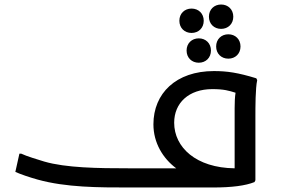

<svg xmlns="http://www.w3.org/2000/svg" viewBox="-20 -831 1248 851"><path d="M960 -703C991 -703 1014 -725 1014 -757C1014 -789 991 -811 960 -811C929 -811 906 -789 906 -757C906 -725 929 -703 960 -703ZM829 -685C860 -685 883 -707 883 -739C883 -771 860 -793 829 -793C798 -793 775 -771 775 -739C775 -707 798 -685 829 -685ZM938 -625C938 -593 961 -571 992 -571C1023 -571 1046 -593 1046 -625C1046 -657 1023 -679 992 -679C961 -679 938 -657 938 -625ZM807 -607C807 -575 830 -553 861 -553C892 -553 915 -575 915 -607C915 -639 892 -661 861 -661C830 -661 807 -639 807 -607ZM1116 -484C1034 -509 987 -516 928 -516C760 -516 660 -417 660 -280C660 -198 702 -129 761 -85H552C414 -85 272 -87 176 -115C153 -122 96 -139 74 -150H66L48 -69C73 -58 108 -46 147 -35C273 0 418 0 552 0H924C1008 0 1068 -8 1108 -24L1112 -32V-316C1112 -356 1112 -440 1120 -476ZM752 -287C752 -375 817 -436 921 -436C973 -436 995 -429 1024 -420C1021 -401 1020 -378 1020 -352V-85C849 -87 752 -178 752 -287Z"/></svg>

Font: Kufam Arabic Latin Roman Normal
Style: Regular
Weight: 400
Designer: Wael Morcos & Artur Schmal
Version: Version 1.200;PS 001.200;hotconv 1.0.88;makeotf.lib2.5.64775